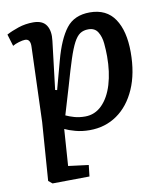

<svg xmlns="http://www.w3.org/2000/svg" viewBox="-84 -592 765 889"><g transform="rotate(-10 298.5 -148.0)"><path d="M105 -412Q107 -450 81 -450Q70 -450 51.5 -444.5Q33 -439 22 -432L5 -488Q29 -501 62 -512Q95 -523 132 -523Q176 -523 193.5 -496Q211 -469 205 -423L178 -197L187 -195L223 -328Q249 -425 287 -474Q325 -523 398 -523Q476 -523 514.5 -466Q553 -409 553 -309Q553 -209 521 -136.5Q489 -64 433 -25Q377 14 304 14Q268 14 237 5.5Q206 -3 188 -12L176 160L271 172L265 225L91 227L73 212L93 -61ZM378 -447Q355 -447 339 -436.5Q323 -426 309 -399.5Q295 -373 279.5 -325.5Q264 -278 243 -204L204 -73Q221 -65 243.5 -58.5Q266 -52 294 -52Q340 -52 373.5 -85.5Q407 -119 424.5 -177Q442 -235 442 -309Q442 -338 439 -370Q436 -402 422 -424.5Q408 -447 378 -447Z"/></g></svg>

Font: Literata 12pt Medium
Style: Italic
Weight: 500
Italic angle: -2°
Designer: Latin by Veronika Burian and Jose Scaglione. Greek by Irene Vlachou. Cyrillic by Vera Evstafieva
Foundry: TypeTogether
Version: Version 3.002